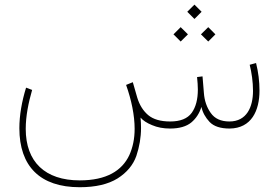

<svg xmlns="http://www.w3.org/2000/svg" viewBox="-20 -551 1194 823"><path d="M782.7 -500.5 813.5 -469.7 844.2 -500.5 813.5 -531.2ZM841.3 -403.8 872.6 -373 903.3 -403.8 872.6 -434.6ZM723.6 -403.8 754.4 -373 785.6 -403.8 754.4 -434.6ZM709 0C748.5 0 778.8 -8.8 799.8 -25.9C820.3 -43 835 -65.4 843.3 -92.8C848.6 -68.8 860.4 -47.4 878.4 -28.3C896.5 -9.3 925.3 0 964.4 0C1058.1 -1 1092.3 -77.1 1092.3 -162.6C1092.3 -202.1 1087.4 -241.7 1077.6 -280.8L1050.3 -273.4C1058.6 -240.2 1064.5 -200.2 1064.5 -161.6C1064.5 -92.3 1037.6 -30.3 963.4 -30.3C926.8 -30.3 900.4 -42.5 883.3 -66.9C866.2 -90.8 856.4 -119.6 854 -152.3L848.1 -223.6L824.7 -220.7C826.7 -201.7 828.1 -181.6 828.1 -167.5C828.1 -125 819.3 -91.8 801.8 -67.4C783.7 -42.5 752.9 -30.3 709.5 -30.3C668 -30.3 636.7 -39.6 615.2 -57.6C593.8 -75.7 578.1 -100.6 568.4 -132.3L549.3 -198.7L520.5 -187C543.5 -122.1 557.1 -56.6 557.1 1.5C557.1 43.5 549.3 81.1 534.2 114.3C502.9 180.7 436.5 222.2 321.8 222.2C172.9 222.2 90.3 142.6 90.3 1.5C90.3 -53.7 102.1 -111.3 117.7 -165.5L91.8 -175.3C73.7 -117.2 63 -56.6 63 -1.5C63 162.1 151.9 251.5 321.8 251.5C389.6 251.5 443.8 238.8 483.9 213.9C523.9 188.5 550.8 156.2 564.5 117.2C577.6 78.1 584.5 38.1 584.5 -2.4C584.5 -16.6 584 -31.7 582.5 -46.9C592.8 -34.7 608.9 -23.9 631.8 -14.6C654.3 -4.9 680.2 0 709 0Z"/></svg>

Font: Vazirmatn Thin
Style: Regular
Weight: 100
Designer: Saber Rastikerdar
Foundry: Saber Rastikerdar
Version: Version 33.003